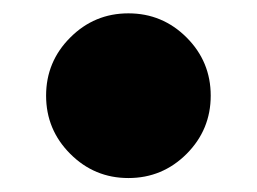

<svg xmlns="http://www.w3.org/2000/svg" viewBox="-20 -386 377 282"><path d="M83.2 -160Q47.7 -195.5 47.7 -245.5Q47.7 -295.5 83.2 -330.9Q118.6 -366.4 168.6 -366.4Q218.6 -366.4 254.1 -330.9Q289.5 -295.5 289.5 -245.5Q289.5 -195.5 254.1 -160Q218.6 -124.5 168.6 -124.5Q118.6 -124.5 83.2 -160Z"/></svg>

Font: Spartan MB Black
Style: Regular
Weight: 900
Designer: Matt Bailey, Mirko Velimirovic
Foundry: Matt Bailey
Version: Version 1.005